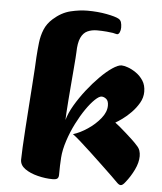

<svg xmlns="http://www.w3.org/2000/svg" viewBox="-54 -803 730 864"><g transform="rotate(5 311.0 -371.5)"><path d="M215.7 13Q183.3 13 148.5 4.3Q113.7 -4.3 90.3 -20.9Q67 -37.5 67 -62.3Q67 -80.7 69 -118.2Q71 -155.7 74.1 -203.4Q77.2 -251 80.8 -301.8Q84.5 -352.6 87.6 -398.7Q90.7 -444.9 92.9 -478.9Q95.2 -512.9 95.4 -526.7Q97.7 -561.8 101.3 -593.5Q104.9 -625.2 116.4 -653.4Q127.9 -681.5 153 -703.8Q189.5 -736.3 230.1 -746.2Q270.7 -756 306.2 -756Q353.6 -756 393.5 -748.3Q433.4 -740.6 447.8 -732.6Q457.3 -727.6 460.6 -717.4Q463.8 -707.2 463.8 -693.2Q463.8 -681.9 459.5 -672Q455.1 -662.1 447.8 -662.1Q445.3 -662.1 439.6 -663.7Q433.9 -665.3 428.9 -666.3Q422.6 -667.6 400.6 -669.6Q378.5 -671.5 357 -671.5Q332.8 -671.5 313.8 -662.8Q294.8 -654.1 284.2 -631Q273.5 -607.9 272.8 -564.9Q272.8 -560 271.2 -538Q269.6 -516.1 266.9 -484.1Q264.3 -452.2 261.3 -416.5Q258.3 -380.8 255.8 -347.9Q253.3 -315.1 251.8 -290.6Q250.3 -266.1 250.3 -257.4Q258.9 -289.1 280.1 -325.1Q301.3 -361.1 328.8 -396.4Q356.4 -431.6 385.3 -460.6Q414.2 -489.7 439.7 -506.8Q465.2 -524 480.7 -524Q490.9 -524 508.9 -517.9Q526.9 -511.8 546.2 -498.5Q565.5 -485.3 579 -464.8Q592.4 -444.2 592.4 -414.4Q592.4 -388.2 578.5 -364Q564.5 -339.8 544.6 -319.5Q524.7 -299.1 505.2 -285.2Q485.7 -271.2 474.8 -265.3Q484 -258.6 497.7 -247.1Q511.3 -235.7 526.6 -222Q541.9 -208.4 556 -195.2Q570.1 -182 579.8 -170.7Q589.6 -160.7 593.5 -149.1Q597.3 -137.4 597.3 -124.1Q597.3 -95.2 581.5 -62.5Q565.6 -29.7 544 -3Q532.2 13 523.2 13Q515.6 13 505.9 3Q499.2 -4 478.9 -23.7Q458.6 -43.5 431.1 -69.3Q403.6 -95.2 375.4 -121.7Q347.2 -148.2 323.9 -168.6Q300.6 -189.1 289.4 -196.7Q321.2 -206.4 354.9 -229.1Q388.6 -251.8 411.7 -280.6Q434.9 -309.4 434.9 -338.6Q434.9 -359.6 424.5 -368.1Q414.1 -376.5 403.2 -376.5Q392.3 -376.5 373.7 -358.9Q355.1 -341.2 334.4 -311.3Q313.8 -281.5 294.4 -243.2Q275 -204.9 261.8 -164.3Q248.1 -122.5 245.6 -87.5Q243.1 -52.4 243.1 -9.4Q243.1 2.2 237.6 7.6Q232.1 13 215.7 13Z"/></g></svg>

Font: Briem Hand Thin
Style: Regular
Weight: 100
Designer: Gunnlaugur SE Briem, Eben Sorkin
Foundry: Sorkin Type Co.
Version: Version 1.003